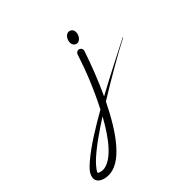

<svg xmlns="http://www.w3.org/2000/svg" viewBox="-345 -440 740 740"><g transform="rotate(-45 25.0 -70.0)"><path d="M131.9 -318.7C105.1 -328.8 84.7 -275.9 112.5 -265.8C138.2 -256.5 159.8 -308.1 131.9 -318.7ZM102.3 -244C96.3 -244 90.1 -239.3 88.3 -233.7C65.9 -164.2 37.3 -93.4 0.2 -21.1C-58.8 12.8 -125 52.1 -170.9 92.2C-185.8 105.2 -201.6 119.1 -206.4 138.3C-212.9 164.5 -189.8 177 -167.5 179.8C-122.1 185.5 -85.9 154.4 -59.6 125.4C-24.1 86.3 9.3 28.9 37 -28.1C111.1 -73.8 198.9 -124.9 257.9 -155.1C258.2 -155.3 258.4 -155.6 258.4 -155.9C258.4 -156.5 258 -156.9 257.5 -156.9C257.3 -156.9 257.1 -156.8 257 -156.8C257 -156.8 255.7 -156.1 254.2 -155.3C205.4 -130.3 112 -83.4 45.9 -46.8C74.5 -108.1 97.1 -167.9 116.4 -224.7C116.8 -225.9 117.1 -227.9 117.1 -229.2C117.1 -237.3 110.5 -244 102.3 -244ZM-12.6 3.2C-34.4 43 -57.8 78.8 -81.9 105.2C-98.6 123.6 -113.8 135.4 -127.2 142.2C-148.9 153.3 -163.5 152.5 -178.8 145.3C-184.9 142.4 -160 114.5 -154.8 109.4C-118.9 73.6 -61.4 34.7 -12.6 3.2Z"/></g></svg>

Font: Sinatra
Style: Regular
Weight: 400
Designer: Fahmi
Version: Version 0.1